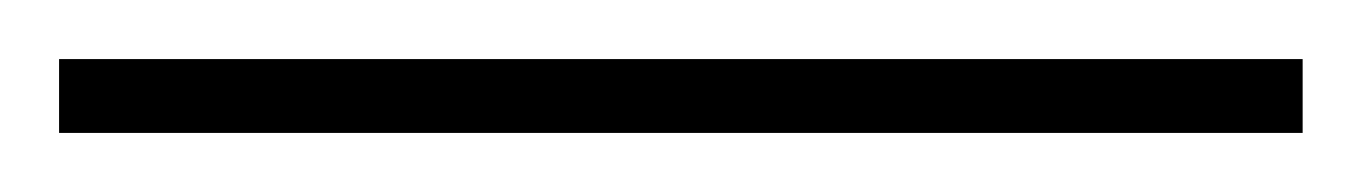

<svg xmlns="http://www.w3.org/2000/svg" viewBox="-30 48 461 65"><path d="M-10 68H411V93H-10Z"/></svg>

Font: BhuTuka Expanded One
Style: Regular
Weight: 400
Designer: Erin McLaughlin
Version: Version 1.000; ttfautohint (v1.8.3)